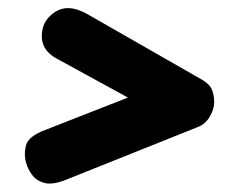

<svg xmlns="http://www.w3.org/2000/svg" viewBox="-20 -590 579 467"><path d="M136 -151Q106.5 -140 87.5 -145.2Q68.5 -150.5 58 -164.8Q47.5 -179 43.5 -194Q37.5 -215.5 43.5 -237.2Q49.5 -259 91.5 -274.5L363.5 -381L355.5 -317.5L116 -448.5Q83 -467.5 81.8 -498.8Q80.5 -530 100.5 -550Q119.5 -569 142.8 -570.2Q166 -571.5 198 -552.5L475 -394Q492 -383 496.5 -369.2Q501 -355.5 501 -342Q501 -324.5 490.2 -306.2Q479.5 -288 461 -281Z"/></svg>

Font: Edu SA Hand Cursive
Style: Regular
Weight: 400
Designer: Tina and Corey Anderson, Eben Sorkin, Mirko Velimirovic
Foundry: Google for Education
Version: Version 2.000